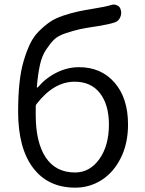

<svg xmlns="http://www.w3.org/2000/svg" viewBox="-20 -821 643 853"><path d="M313.5 -54.7Q378.9 -54.7 421.4 -114.3Q463.9 -173.8 463.9 -267.6Q463.9 -355.5 424.3 -406.7Q384.8 -458 311.5 -458Q219.7 -458 143.6 -360.4Q138.7 -355.5 138.7 -347.7V-310.5Q138.7 -188.5 183.1 -121.6Q227.5 -54.7 313.5 -54.7ZM473.6 -798.8Q479.5 -800.8 485.4 -800.8Q493.2 -800.8 501 -796.9Q513.7 -791 516.6 -776.4Q518.6 -770.5 518.6 -764.6Q518.6 -753.9 513.7 -743.2Q506.8 -727.5 490.2 -721.7Q464.8 -712.9 416 -705.1Q362.3 -697.3 335.4 -691.4Q308.6 -685.5 272.9 -673.8Q237.3 -662.1 220.2 -645Q203.1 -627.9 184.6 -600.1Q166 -572.3 157.2 -531.7Q148.4 -491.2 143.6 -434.6Q143.6 -432.6 145 -432.1Q146.5 -431.6 147.5 -432.6Q184.6 -475.6 232.4 -499Q280.3 -522.5 331.1 -522.5Q429.7 -522.5 489.3 -453.6Q548.8 -384.8 548.8 -267.6Q548.8 -183.6 516.6 -119.1Q484.4 -54.7 431.2 -21Q377.9 12.7 314.5 12.7Q193.4 12.7 127 -75.2Q60.5 -163.1 60.5 -325.2Q60.5 -394.5 66.4 -450.7Q72.3 -506.8 85 -549.8Q97.7 -592.8 113.3 -625.5Q128.9 -658.2 152.8 -682.1Q176.8 -706.1 200.7 -722.7Q224.6 -739.3 259.3 -751Q293.9 -762.7 325.2 -769.5Q356.4 -776.4 399.4 -783.2Q449.2 -791 473.6 -798.8Z"/></svg>

Font: Gen Jyuu Gothic Normal
Style: Regular
Weight: 300
Designer: [Source Han Sans]
Ryoko NISHIZUKA  (kana & ideographs); Paul D. Hunt (Latin, Greek & Cyrillic); Wenlong ZHANG  (bopomofo
Version: Version 1.002.20150607